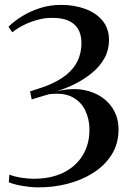

<svg xmlns="http://www.w3.org/2000/svg" viewBox="-20 -772 546 805"><path d="M134.5 13.5Q105 13 70.5 6.8Q36 0.5 17 -8L19 -39.5Q41 -31.5 67.2 -27.2Q93.5 -23 118.5 -22.5Q192.5 -22 245.8 -48.2Q299 -74.5 327.2 -121.5Q355.5 -168.5 355 -229.5Q355 -271 338.2 -307.5Q321.5 -344 284.8 -364.2Q248 -384.5 186 -377Q176.5 -374.5 162.2 -370.2Q148 -366 134.8 -361.8Q121.5 -357.5 113 -355L106 -389Q121.5 -394 140.5 -400Q159.5 -406 175 -412Q225.5 -432 258 -458.2Q290.5 -484.5 306 -518Q321.5 -551.5 321.5 -591Q321.5 -628 306.5 -651.8Q291.5 -675.5 263.5 -686.8Q235.5 -698 195.5 -697Q167.5 -697 138 -689Q108.5 -681 81.2 -667.8Q54 -654.5 31.5 -636.5L15.5 -660Q39 -683 72.8 -704Q106.5 -725 148 -738.2Q189.5 -751.5 236.5 -751.5Q291 -751.5 336.5 -735Q382 -718.5 409.5 -685.8Q437 -653 437 -604Q437 -562.5 418.2 -528.5Q399.5 -494.5 367.5 -467.8Q335.5 -441 296 -421Q256.5 -401 214.5 -388.5Q291.5 -407.5 350.8 -390.2Q410 -373 443.5 -330.2Q477 -287.5 477 -229.5Q477 -170 448.5 -124.2Q420 -78.5 371.2 -47.5Q322.5 -16.5 261.5 -1Q200.5 14.5 134.5 13.5Z"/></svg>

Font: Merriweather 144pt
Style: Regular
Weight: 400
Version: Version 2.100